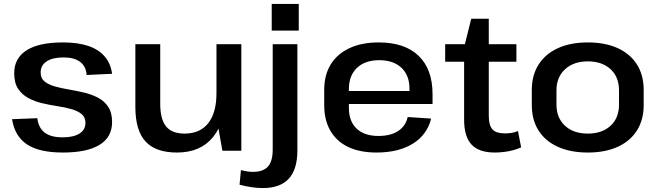

<svg xmlns="http://www.w3.org/2000/svg" viewBox="-20 -764 3340 973"><path d="M299 9Q179 9 117 -32Q55 -73 41 -160L169 -165Q175 -116 206.5 -92Q238 -68 297 -68Q352 -68 382.5 -87Q413 -106 413 -141Q413 -170 393.5 -186Q374 -202 342 -211Q310 -220 271 -226Q232 -232 193.5 -241Q155 -250 123 -267.5Q91 -285 71.5 -314.5Q52 -344 52 -393Q52 -469 114.5 -509Q177 -549 299 -549Q374 -549 426.5 -531.5Q479 -514 510 -478.5Q541 -443 548 -390L419 -384Q416 -428 386 -450.5Q356 -473 302 -473Q247 -473 216.5 -453Q186 -433 186 -397Q186 -367 206 -351Q226 -335 258 -326Q290 -317 328.5 -310.5Q367 -304 405.5 -295Q444 -286 476.5 -269Q509 -252 528.5 -222.5Q548 -193 548 -145Q548 -69 484.5 -30Q421 9 299 9Z M792 -238Q792 -160 821.5 -123.5Q851 -87 915 -87Q994 -87 1035.5 -140Q1077 -193 1077 -292L1125 -367V-301Q1125 -151 1061 -71Q997 9 877 9Q769 9 717.5 -47Q666 -103 666 -222V-540H792ZM1203 0H1107L1077 -170V-540H1203Z M1312 189Q1284 189 1253.5 184.5Q1223 180 1194 172L1201 98Q1216 102 1231.5 104.5Q1247 107 1261 107Q1314 107 1338 80Q1362 53 1362 -6V-540H1487V-1Q1487 94 1443.5 141.5Q1400 189 1312 189ZM1494 -744V-609H1357V-744Z M1888 9Q1804 9 1745 -19Q1686 -47 1654.5 -101Q1623 -155 1623 -232V-308Q1623 -384 1656 -437.5Q1689 -491 1751 -520Q1813 -549 1899 -549Q2031 -549 2101.5 -481Q2172 -413 2172 -287V-237H1725V-303H2073L2055 -278V-315Q2055 -383 2014 -421Q1973 -459 1902 -459Q1830 -459 1789 -420Q1748 -381 1748 -312V-218Q1748 -149 1787.5 -112Q1827 -75 1898 -75Q1959 -75 1997.5 -100Q2036 -125 2046 -171L2165 -163Q2144 -80 2071.5 -35.5Q1999 9 1888 9Z M2488 9Q2407 9 2369.5 -31.5Q2332 -72 2332 -157V-524L2368 -669H2457V-178Q2457 -129 2475.5 -108.5Q2494 -88 2539 -88Q2555 -88 2572 -90.5Q2589 -93 2605 -100L2621 -17Q2603 -9 2581 -3Q2559 3 2535 6Q2511 9 2488 9ZM2236 -540H2597V-451H2236Z M2959 9Q2871 9 2807 -20Q2743 -49 2709 -103Q2675 -157 2675 -232V-308Q2675 -383 2709.5 -437Q2744 -491 2807.5 -520Q2871 -549 2959 -549Q3047 -549 3110.5 -520Q3174 -491 3208 -437Q3242 -383 3242 -308V-232Q3242 -157 3208 -103Q3174 -49 3110.5 -20Q3047 9 2959 9ZM2959 -87Q3031 -87 3074 -126.5Q3117 -166 3117 -234V-306Q3117 -374 3074 -413.5Q3031 -453 2959 -453Q2887 -453 2843.5 -413Q2800 -373 2800 -306V-234Q2800 -167 2843 -127Q2886 -87 2959 -87Z"/></svg>

Font: Pathway Extreme 28pt SemiBold
Style: Regular
Weight: 600
Designer: Eduardo Rodriguez Tunni
Foundry: Eduardo Rodriguez Tunni
Version: Version 1.001;gftools[0.9.26]